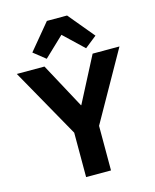

<svg xmlns="http://www.w3.org/2000/svg" viewBox="-137 -1048 923 1140"><g transform="rotate(-15 324.5 -478.0)"><path d="M401 0H248V-273L9 -698H179L329 -420H331L475 -698H640L401 -274ZM263 -956H387L519 -797L446 -739L325 -854L204 -739L131 -797Z"/></g></svg>

Font: IBM Plex Sans
Style: Regular
Weight: 400
Designer: Mike Abbink, Paul van der Laan, Pieter van Rosmalen
Foundry: Bold Monday
Version: Version 3.201